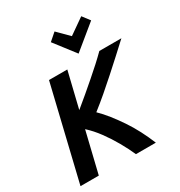

<svg xmlns="http://www.w3.org/2000/svg" viewBox="-215 -1091 1156 1236"><g transform="rotate(-30 362.5 -473.0)"><path d="M21 0 187 -693H323L259 -428Q300 -461 341.5 -496.5Q383 -532 422.5 -566Q462 -600 497 -632Q532 -664 561 -693H725Q683 -654 636.5 -611.5Q590 -569 542 -526Q494 -483 445 -441Q396 -399 347 -361Q380 -329 412 -288.5Q444 -248 475 -202Q506 -156 532.5 -105Q559 -54 581 0H433Q410 -52 378.5 -107.5Q347 -163 309.5 -214Q272 -265 230 -303L157 0ZM437 -745 319 -898 374 -946 456 -864 572 -945 614 -890Z"/></g></svg>

Font: Ubuntu Sans
Style: Bold Italic
Weight: 700
Italic angle: -13.5°
Designer: Dalton Maag Ltd
Foundry: Dalton Maag Ltd
Version: Version 1.006